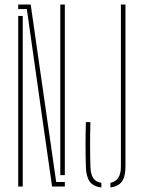

<svg xmlns="http://www.w3.org/2000/svg" viewBox="-20 -820 622 844"><path d="M209 0 166 -300 98 -780H60V-800H115L151 -548L227 -20H265V0ZM245 -50V-800H265V-50ZM60 0V-750H80V0ZM465.5 4V-16.5Q511.5 -25 511.5 -88V-800H531.5V-88Q531.5 -44 516 -22.2Q500.5 -0.5 465.5 4ZM425.5 4Q390 0 374.2 -22Q358.5 -44 357.5 -88Q356 -140.5 356 -185.5Q356 -230.5 357.5 -283H377.5Q374.5 -185.5 377.5 -88Q378.5 -55 389.2 -37.8Q400 -20.5 425.5 -16.5Z"/></svg>

Font: Big Shoulders Stencil Display Thin
Style: Regular
Weight: 100
Designer: Patric King
Foundry: XO Type Co
Version: Version 1.000